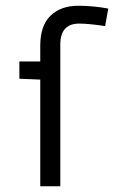

<svg xmlns="http://www.w3.org/2000/svg" viewBox="-20 -653 478 673"><path d="M47.9 -437.5H121.1V-492.2Q121.1 -563.5 157.2 -598.1Q193.4 -632.8 253.9 -632.8Q306.6 -632.8 359.4 -623L348.6 -561.5Q291 -570.3 257.8 -570.3Q191.4 -570.3 191.4 -497.1V0H121.1V-374L47.9 -377Z"/></svg>

Font: Sudo Light
Style: Regular
Weight: 300
Monospace: yes
Designer: Jens Kutilek
Foundry: Jens Kutilek
Version: Version 0.040